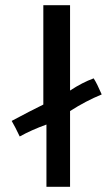

<svg xmlns="http://www.w3.org/2000/svg" viewBox="-20 -720 417 740"><path d="M159 -240Q101 -219 56 -194Q39 -230 25 -254Q96 -292 147 -317V-700H250V-371Q297 -402 341 -418Q354 -398 372 -356Q311 -331 250 -292V0H159Z"/></svg>

Font: Rilu
Style: Bold
Weight: 500
Designer: Alí Sinisterra
Foundry: Alí Sinisterra
Version: ""